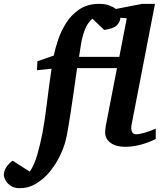

<svg xmlns="http://www.w3.org/2000/svg" viewBox="-150 -757 838 1006"><path d="M666 -28.8Q630.4 -10.3 587.6 1Q544.9 12.2 505.9 12.2Q457 12.2 429 -8.8Q400.9 -29.8 400.9 -64Q400.9 -72.3 402.1 -81.3Q403.3 -90.3 404.8 -100.1L462.9 -399.9H253.9Q251.5 -383.3 246.3 -346.9Q241.2 -310.5 234.6 -264.2Q228 -217.8 220.7 -170.7Q213.4 -123.5 206.8 -84.5Q200.2 -45.4 194.8 -23.9Q185.1 15.6 163.8 59.8Q142.6 104 111.1 142.3Q79.6 180.7 39.8 204.8Q0 229 -46.9 229Q-75.2 229 -93.8 216.6Q-112.3 204.1 -121.1 187.5Q-129.9 170.9 -129.9 159.2Q-129.9 139.2 -116.9 119.1Q-104 99.1 -84 85L5.9 142.1Q29.3 108.9 45.2 54.2Q61 -0.5 73.2 -64Q85.9 -132.8 95.9 -217.3Q106 -301.8 120.1 -397L43.9 -389.2L45.9 -436L131.8 -465.8Q139.2 -502.9 154.8 -549.3Q170.4 -595.7 197.8 -638.4Q225.1 -681.2 267.3 -709Q309.6 -736.8 370.1 -736.8Q399.4 -736.8 421.1 -729Q442.9 -721.2 457 -710L595.2 -736.8H662.1L539.1 -102.1Q535.6 -85 540.8 -69.1Q545.9 -53.2 564 -53.2Q576.2 -53.2 603.5 -60.3Q630.9 -67.4 666 -83ZM514.2 -661.1 481 -664.1Q479.5 -642.1 462.2 -624.5Q444.8 -606.9 396 -600.1L334 -659.2Q306.6 -635.3 293 -597.2Q279.3 -559.1 273.7 -521Q268.1 -482.9 264.2 -459H475.1Z"/></svg>

Font: Charis
Style: Bold Italic
Weight: 700
Italic angle: -11°
Designer: Walt Agee, Miriam Martin, Annie Olsen, Victor Gaultney, Lorna Priest, Alan Ward, Bob Hallissy, Martin Hosken, Sharon Cor
Foundry: SIL Global
Version: Version 7.000